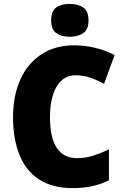

<svg xmlns="http://www.w3.org/2000/svg" viewBox="-20 -957 637 987"><path d="M368 -570Q306 -570 271.5 -512.5Q237 -455 237 -354Q237 -144 377 -144Q420 -144 460 -157Q500 -170 540 -189V-30Q497 -9 451.5 0.5Q406 10 354 10Q249 10 181 -34.5Q113 -79 80 -161Q47 -243 47 -355Q47 -464 84 -547Q121 -630 191.5 -677Q262 -724 363 -724Q413 -724 465.5 -712Q518 -700 569 -674L515 -526Q479 -546 443.5 -558Q408 -570 368 -570ZM339 -937Q381 -937 408 -918.5Q435 -900 435 -852Q435 -805 407.5 -786.5Q380 -768 339 -768Q296 -768 269.5 -786.5Q243 -805 243 -852Q243 -900 269 -918.5Q295 -937 339 -937Z"/></svg>

Font: Noto Sans Khmer UI SemiCondensed Black
Style: Regular
Weight: 900
Width: 4
Designer: Danh Hong and the Monotype Design Team
Foundry: Monotype Imaging Inc.
Version: Version 2.002; ttfautohint (v1.8.4.7-5d5b)